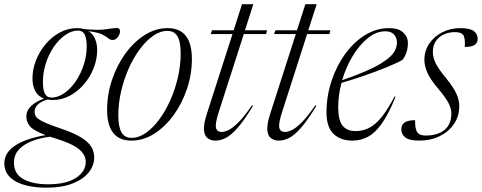

<svg xmlns="http://www.w3.org/2000/svg" viewBox="-96 -655 2278 908"><path d="M125 232.5Q32 232.5 -21.8 202.8Q-75.5 173 -75.5 118Q-75.5 67.5 -25.5 34Q24.5 0.5 119.5 -16Q63.5 -37 46 -57.5Q28.5 -78 28.5 -104Q28.5 -132 51.2 -153.8Q74 -175.5 112.5 -188.5Q84.5 -199 71 -224Q57.5 -249 57.5 -283.5Q57.5 -326.5 73.8 -368.5Q90 -410.5 119 -445.2Q148 -480 186.2 -501Q224.5 -522 268 -522Q286 -522 301.5 -517.5Q371.5 -511 406.2 -516.8Q441 -522.5 456.5 -522.5Q471.5 -522.5 471.5 -507.5Q471.5 -493.5 461.5 -479.8Q451.5 -466 436.5 -466Q425 -466 416 -474Q407 -482 387.2 -492Q367.5 -502 323 -507.5Q343.5 -494.5 353.5 -471.2Q363.5 -448 363.5 -418Q363.5 -375 347 -333Q330.5 -291 301.5 -257Q272.5 -223 234.5 -202.5Q196.5 -182 153 -182Q140.5 -182 129 -184.5Q67.5 -166 67.5 -126Q67.5 -113 75.2 -102.2Q83 -91.5 110.5 -78.2Q138 -65 197.5 -45Q257 -24.5 290 -3.5Q323 17.5 336.2 40.2Q349.5 63 349.5 90Q349.5 127.5 323.8 160Q298 192.5 248 212.5Q198 232.5 125 232.5ZM148.5 -193.5Q178.5 -194 208.5 -214.8Q238.5 -235.5 262.5 -271Q286.5 -306.5 300.8 -351Q315 -395.5 314 -442.5Q312.5 -479 302.8 -494.8Q293 -510.5 272.5 -510.5Q242 -510 212.2 -489.2Q182.5 -468.5 158.2 -433Q134 -397.5 120 -353Q106 -308.5 107 -261.5Q108 -225 117.8 -209.2Q127.5 -193.5 148.5 -193.5ZM-30 114Q-30 167 14 191.8Q58 216.5 132 216.5Q216 216.5 262.8 186.5Q309.5 156.5 309.5 110Q309.5 77.5 277.8 50.8Q246 24 161.5 -2Q150 -5.5 140 -8.5Q92.5 -2.5 54 12.8Q15.5 28 -7.2 53Q-30 78 -30 114Z M696.5 -522Q811.5 -522 811.5 -376Q811.5 -303.5 788.2 -234.5Q765 -165.5 724.8 -110.2Q684.5 -55 633.2 -22.5Q582 10 525.5 10Q410.5 10 410.5 -136Q410.5 -208.5 433.8 -277.5Q457 -346.5 497 -401.8Q537 -457 588.5 -489.5Q640 -522 696.5 -522ZM526 -3Q560.5 -3 594 -26.5Q627.5 -50 657.2 -90.2Q687 -130.5 709.8 -182Q732.5 -233.5 745.5 -290Q758.5 -346.5 758.5 -402Q758.5 -457.5 743.2 -483.2Q728 -509 696 -509Q661.5 -509 628 -485.5Q594.5 -462 564.8 -421.8Q535 -381.5 512.2 -330Q489.5 -278.5 476.5 -222Q463.5 -165.5 463.5 -110Q463.5 -54.5 478.8 -28.8Q494 -3 526 -3Z M938.5 -125Q931 -101.5 927.8 -86Q924.5 -70.5 924.5 -60Q924.5 -31 953 -31Q966 -31 985 -40Q1004 -49 1031.2 -76Q1058.5 -103 1096 -157.5L1100.5 -154.5Q1060 -87.5 1029 -51.8Q998 -16 972.5 -3Q947 10 923 10Q899 10 883.8 -3.5Q868.5 -17 868.5 -47Q868.5 -58.5 871.2 -74.8Q874 -91 882.5 -117.5L1003.5 -494H900.5L907 -512H1009L1048.5 -635H1102L1062.5 -512H1167L1162.5 -494H1057Z M1238 -125Q1230.5 -101.5 1227.2 -86Q1224 -70.5 1224 -60Q1224 -31 1252.5 -31Q1265.5 -31 1284.5 -40Q1303.5 -49 1330.8 -76Q1358 -103 1395.5 -157.5L1400 -154.5Q1359.5 -87.5 1328.5 -51.8Q1297.5 -16 1272 -3Q1246.5 10 1222.5 10Q1198.5 10 1183.2 -3.5Q1168 -17 1168 -47Q1168 -58.5 1170.8 -74.8Q1173.5 -91 1182 -117.5L1303 -494H1200L1206.5 -512H1308.5L1348 -635H1401.5L1362 -512H1466.5L1462 -494H1356.5Z M1774.5 -197.5Q1742.5 -117 1710.5 -71.8Q1678.5 -26.5 1644.2 -8.2Q1610 10 1571 10Q1514 10 1481 -22.2Q1448 -54.5 1448 -123Q1448 -200.5 1471.8 -272Q1495.5 -343.5 1536.5 -400Q1577.5 -456.5 1630.8 -489.2Q1684 -522 1743.5 -522Q1789.5 -522 1811.2 -501.2Q1833 -480.5 1833 -452Q1833 -405 1807.5 -372Q1781.5 -357 1733.2 -337.2Q1685 -317.5 1628 -297.8Q1571 -278 1519 -263Q1503.5 -204.5 1503.5 -149.5Q1503.5 -85.5 1524.5 -60.2Q1545.5 -35 1585.5 -35Q1619.5 -35 1649 -49.8Q1678.5 -64.5 1707.8 -100.2Q1737 -136 1770 -199ZM1726 -507Q1683.5 -507 1643.8 -475Q1604 -443 1572 -390.2Q1540 -337.5 1522 -275.5Q1645.5 -318.5 1702.2 -352.8Q1759 -387 1773 -418.5Q1788.5 -454.5 1775 -480.8Q1761.5 -507 1726 -507Z M1867 -86.5Q1866.5 -44 1878 -28.5Q1889 -14 1917.5 -14Q1973.5 -14 2006 -40.5Q2038.5 -67 2038.5 -119.5Q2038.5 -141.5 2025 -167.8Q2011.5 -194 1975.5 -236.5Q1939.5 -279 1925.2 -311Q1911 -343 1911 -371.5Q1911 -415.5 1934.5 -449.5Q1958 -483.5 1996.5 -502.8Q2035 -522 2080.5 -522Q2126.5 -522 2144.8 -508Q2163 -494 2163 -472Q2163 -453 2149.2 -443Q2135.5 -433 2102 -433Q2105 -477.5 2093.5 -491Q2083 -503 2056.5 -503Q2010.5 -503 1980.8 -478Q1951 -453 1951 -408.5Q1951 -384.5 1963.5 -357.5Q1976 -330.5 2013.5 -285.5Q2050.5 -240 2063.2 -210Q2076 -180 2076 -154Q2076 -105.5 2051 -68.8Q2026 -32 1983 -11Q1940 10 1887 10Q1841 10 1821.5 -4.5Q1802 -19 1802 -43Q1802 -64.5 1817 -75.5Q1832 -86.5 1867 -86.5Z"/></svg>

Font: Newsreader 72pt Light
Style: Italic
Weight: 300
Italic angle: -17°
Designer: Hugues Gentile
Foundry: Production Type
Version: Version 1.003; ttfautohint (v1.8.3)